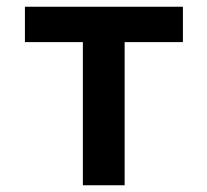

<svg xmlns="http://www.w3.org/2000/svg" viewBox="-20 -550 616 570"><path d="M226 0H350V-425H523V-530H54V-425H226Z"/></svg>

Font: Iosevka Sparkle
Style: Bold
Weight: 700
Designer: Belleve Invis
Foundry: Belleve Invis
Version: Version 4.5.0; ttfautohint (v1.8.3)